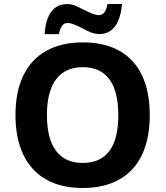

<svg xmlns="http://www.w3.org/2000/svg" viewBox="-20 -939 836 969"><path d="M397 9.8Q289.1 9.8 213.1 -33Q137.2 -75.7 97.7 -158.4Q58.1 -241.2 58.1 -358.9Q58.1 -475.6 97.7 -557.6Q137.2 -639.6 213.4 -682.4Q289.6 -725.1 397.9 -725.1Q506.8 -725.1 582.5 -682.6Q658.2 -640.1 697 -558.1Q735.8 -476.1 735.8 -357.9Q735.8 -240.2 696.8 -158Q657.7 -75.7 581.8 -33Q505.9 9.8 397 9.8ZM397 -116.7Q577.1 -116.7 577.1 -357.9Q577.1 -478.5 531.7 -539.3Q486.3 -600.1 397.9 -600.1Q309.1 -600.1 262.9 -538.6Q216.8 -477.1 216.8 -357.9Q216.8 -239.3 262.5 -178Q308.1 -116.7 397 -116.7ZM320.8 -918.5Q338.9 -918.5 356.4 -911.6Q374 -904.8 403.3 -889.6Q430.2 -876 447 -869.4Q463.9 -862.8 479.5 -862.8Q496.1 -862.8 506.6 -876.5Q517.1 -890.1 522.5 -918.9H595.7Q589.4 -844.7 560.3 -805.9Q531.2 -767.1 482.4 -767.1Q462.4 -767.1 441.7 -774.4Q420.9 -781.7 394.5 -796.9Q368.2 -810.1 351.8 -816.4Q335.4 -822.8 319.8 -822.8Q303.7 -822.8 293.5 -809.1Q283.2 -795.4 277.3 -766.6H205.1Q210.4 -842.8 239.3 -880.6Q268.1 -918.5 320.8 -918.5Z"/></svg>

Font: Viking Open Sans
Style: Bold
Weight: 700
Foundry: Ascender Corporation
Version: Version 2.001